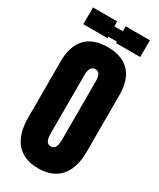

<svg xmlns="http://www.w3.org/2000/svg" viewBox="-256 -1115 997 1201"><g transform="rotate(30 243.0 -514.5)"><path d="M31.2 -234.4V-642.6Q31.2 -752.9 85.2 -810.1Q139.2 -867.2 243.2 -867.2Q347.2 -867.2 401.1 -810.1Q455.1 -752.9 455.1 -642.6V-234.4Q455.1 -116.7 400.6 -54.4Q346.2 7.8 243.2 7.8Q140.1 7.8 85.7 -54.4Q31.2 -116.7 31.2 -234.4ZM448.7 -914.6H273.9V-925.3H212.4V-914.6H37.6V-1035.6H212.4V-1000H273.9V-1035.6H448.7ZM244.6 -150.4Q264.6 -150.4 274.2 -168.7Q283.7 -187 283.7 -226.1V-645.5Q283.7 -709 245.6 -709Q202.6 -709 202.6 -644V-225.1Q202.6 -184.6 212.4 -167.5Q222.2 -150.4 244.6 -150.4Z"/></g></svg>

Font: Anton
Style: Regular
Weight: 400
Designer: Vernon Adams, Tural Alisoy
Foundry: Vernon Adams
Version: Version 2.300